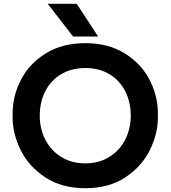

<svg xmlns="http://www.w3.org/2000/svg" viewBox="-20 -980 905 1019"><path d="M47 -356V-378Q47 -471 91.5 -557Q136 -643 223.5 -697Q311 -751 433 -751Q554 -751 641.5 -697Q729 -643 773.5 -557Q818 -471 818 -378V-356Q818 -269 774.5 -182Q731 -95 644 -38Q557 19 433 19Q309 19 221.5 -38Q134 -95 90.5 -182Q47 -269 47 -356ZM674 -366Q674 -438 644.5 -496Q615 -554 560.5 -586.5Q506 -619 433 -619Q360 -619 305 -586.5Q250 -554 220.5 -496Q191 -438 191 -366Q191 -297 220.5 -239Q250 -181 305 -147Q360 -113 433 -113Q505 -113 560 -147Q615 -181 644.5 -239Q674 -297 674 -366ZM233 -960H387L501 -786H368Z"/></svg>

Font: Sora-SIA SemiBold
Style: Regular
Weight: 600
Designer: Jonathan Barnbrook, Julián Moncada
Foundry: Barnbrook Fonts
Version: Version 2.000